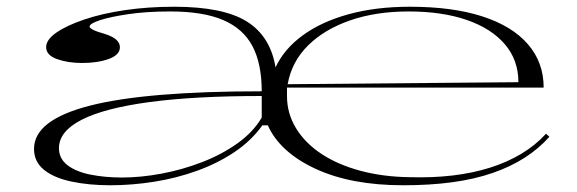

<svg xmlns="http://www.w3.org/2000/svg" viewBox="-20 -535 1713 570"><path d="M307 15Q244 15 192 4Q140 -7 110.5 -31Q81 -55 81 -93Q81 -179 247.5 -221.5Q414 -264 757 -264Q757 -346 729.5 -398Q702 -450 642.5 -475.5Q583 -501 485 -501Q415 -501 361 -493Q307 -485 276.5 -475Q246 -465 246 -456Q246 -452 256.5 -446.5Q267 -441 292 -434Q336 -420 336 -395Q336 -372 303 -360Q270 -348 224 -348Q182 -348 149.5 -359.5Q117 -371 117 -395Q117 -417 147 -438Q177 -459 230 -477Q283 -495 351.5 -505Q420 -515 497 -515Q643 -515 713 -471Q783 -427 798 -335Q823 -389 878 -429.5Q933 -470 1014 -492.5Q1095 -515 1197 -515Q1323 -515 1411.5 -486.5Q1500 -458 1547 -404Q1594 -350 1594 -275H832V-250Q832 -198 859 -154Q886 -110 934.5 -78Q983 -46 1050 -28Q1117 -10 1196 -9Q1264 -7 1323.5 -14Q1383 -21 1434 -37Q1485 -53 1527 -78Q1569 -103 1601 -138L1611 -129Q1580 -94 1538 -67Q1496 -40 1442.5 -21.5Q1389 -3 1323 6Q1257 15 1177 15Q1022 15 916.5 -34Q811 -83 775 -163H759Q726 -117 676 -83.5Q626 -50 565 -28Q504 -6 438 4.5Q372 15 307 15ZM342 -8Q398 -8 459.5 -19.5Q521 -31 579.5 -53.5Q638 -76 685 -109.5Q732 -143 757 -186V-250Q558 -250 424 -232Q290 -214 222.5 -179.5Q155 -145 155 -95Q155 -64 180.5 -44.5Q206 -25 249 -16.5Q292 -8 342 -8ZM834 -285 1519 -291Q1519 -357 1478.5 -404Q1438 -451 1365 -476Q1292 -501 1193 -501Q1096 -501 1019.5 -474.5Q943 -448 894.5 -400Q846 -352 834 -285Z"/></svg>

Font: Kalnia Expanded ExtraLight
Style: Regular
Weight: 250
Width: 7
Designer: Frida Medrano
Foundry: Frida Medrano
Version: Version 1.105